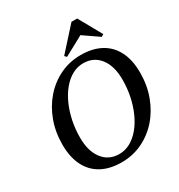

<svg xmlns="http://www.w3.org/2000/svg" viewBox="-213 -1062 1141 1221"><g transform="rotate(-30 357.5 -451.0)"><path d="M325 16Q238.3 16 177.3 -17.4Q116.3 -50.8 84.5 -115Q52.7 -179.2 52.7 -269.4Q52.7 -362 82 -441.3Q111.4 -520.6 163.7 -579.9Q216 -639.2 286 -672.6Q356.1 -706 437.6 -706Q524.3 -706 585.3 -672.6Q646.3 -639.2 678.1 -575.5Q709.9 -511.8 709.9 -420.6Q709.9 -328 680.5 -248.7Q651.2 -169.4 598.9 -110.1Q546.6 -50.8 476.5 -17.4Q406.5 16 325 16ZM337.6 -37.3Q380.9 -37.3 419.2 -58.5Q457.6 -79.8 489.1 -117.8Q520.7 -155.9 543.4 -206.7Q566.2 -257.6 578.4 -316.6Q590.5 -375.7 590.5 -438.1Q590.5 -537.8 546.1 -595.2Q501.6 -652.7 424.9 -652.7Q381.7 -652.7 343.3 -631.5Q305 -610.2 273.4 -572.2Q241.9 -534.1 219.1 -483.3Q196.4 -432.4 184.2 -373.4Q172 -314.5 172 -251.9Q172 -153 216.5 -95.2Q260.9 -37.3 337.6 -37.3ZM357.5 -738.8 344 -752.7 493.3 -918H535L629.5 -748.9L612 -738.8L492.1 -821.7H510.2Z"/></g></svg>

Font: Platypi Light
Style: Italic
Weight: 300
Italic angle: -13°
Designer: David Sargent
Foundry: Bolt Cutter Type
Version: Version 1.200